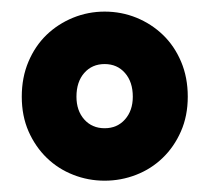

<svg xmlns="http://www.w3.org/2000/svg" viewBox="-20 -719 371 336"><path d="M163.1 -402.8Q134.3 -402.8 108.2 -413.1Q82 -423.3 62 -442.6Q42 -461.9 30 -489Q18.1 -516.1 18.1 -549.8Q18.1 -583.5 29.8 -611.1Q41.5 -638.7 61.5 -658Q81.5 -677.2 107.9 -688Q134.3 -698.7 163.1 -698.7Q192.4 -698.7 218.8 -688Q245.1 -677.2 265.1 -658Q285.2 -638.7 296.9 -611.1Q308.6 -583.5 308.6 -549.8Q308.6 -516.1 296.6 -489Q284.7 -461.9 264.6 -442.6Q244.6 -423.3 218.3 -413.1Q191.9 -402.8 163.1 -402.8ZM163.1 -494.6Q185.1 -494.6 198.7 -510Q212.4 -525.4 212.4 -549.8Q212.4 -575.7 198.7 -591.3Q185.1 -606.9 163.1 -606.9Q141.1 -606.9 127.4 -591.3Q113.8 -575.7 113.8 -549.8Q113.8 -525.4 127.4 -510Q141.1 -494.6 163.1 -494.6Z"/></svg>

Font: Pyidaungsu ZawDecode
Style: Bold
Weight: 700
Designer: Sun Tun
Foundry: Your Own Font Foundry
Version: Version 2.50